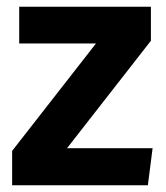

<svg xmlns="http://www.w3.org/2000/svg" viewBox="-20 -550 494 570"><path d="M428 -429 179 -110H433L419 0H16V-102L265 -421H37V-530H428Z"/></svg>

Font: FiraSans
Style: Regular
Weight: 600
Designer: Carrois Corporate & Edenspiekermann AG
Foundry: Carrois Corporate GbR & Edenspiekermann AG
Version: Version 3.106;PS 003.106;hotconv 1.0.70;makeotf.lib2.5.58329